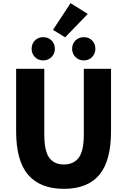

<svg xmlns="http://www.w3.org/2000/svg" viewBox="-20 -1180 803 1214"><path d="M384 14Q235 14 158.5 -74Q82 -162 82 -350V-745H260V-331Q260 -225 291.5 -182.5Q323 -140 384 -140Q445 -140 477.5 -182.5Q510 -225 510 -331V-745H682V-350Q682 -162 607.5 -74Q533 14 384 14ZM253 -798Q221 -798 200.5 -819.5Q180 -841 180 -871Q180 -903 200.5 -924Q221 -945 253 -945Q285 -945 306 -924Q327 -903 327 -871Q327 -841 306 -819.5Q285 -798 253 -798ZM392 -944 315 -991 426 -1160 535 -1092ZM510 -798Q478 -798 457 -819.5Q436 -841 436 -871Q436 -903 457 -924Q478 -945 510 -945Q542 -945 562.5 -924Q583 -903 583 -871Q583 -841 562.5 -819.5Q542 -798 510 -798Z"/></svg>

Font: Source Han Sans TC Heavy
Style: Regular
Weight: 900
Designer: Ryoko NISHIZUKA Ë•øÂ°öÊ∂ºÂ≠ê (kana, bopomofo & ideographs); Paul D. Hunt (Latin, Greek & Cyrillic); Sandoll Communicatio
Foundry: Adobe
Version: Version 2.004;hotconv 1.0.118;makeotfexe 2.5.65603